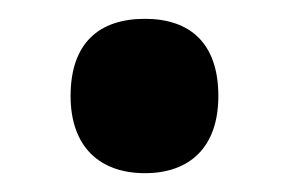

<svg xmlns="http://www.w3.org/2000/svg" viewBox="-20 -453 307 204"><path d="M55 -351C55 -297 86 -269 134 -269C181 -269 212 -296 212 -351C212 -407 182 -433 134 -433C85 -433 55 -407 55 -351Z"/></svg>

Font: Noto Sans Sinhala Condensed
Style: Bold
Weight: 700
Width: 3
Designer: Jelle Bosma - Monotype Design Team
Foundry: Monotype Imaging Inc.
Version: Version 2.006